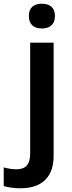

<svg xmlns="http://www.w3.org/2000/svg" viewBox="-81 -771 388 1031"><path d="M74 -685C74 -636 105 -618 144 -618C182 -618 214 -636 214 -685C214 -734 182 -751 144 -751C105 -751 74 -734 74 -685ZM29 240C156 240 207 167 207 67V-542H81V54C81 120 49 138 8 138C-19 138 -38 134 -61 128V228C-39 235 -5 240 29 240Z"/></svg>

Font: Noto Sans Sinhala SemiBold
Style: Regular
Weight: 600
Designer: Jelle Bosma - Monotype Design Team
Foundry: Monotype Imaging Inc.
Version: Version 2.006